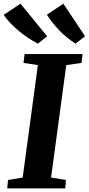

<svg xmlns="http://www.w3.org/2000/svg" viewBox="-48 -1042 490 1062"><path d="M-8 0 -3.5 -46.5 77.5 -60 161.5 -682 82 -694 88 -743H408.5L403 -694L318.5 -682L234.5 -60L316.5 -46.5L313 0ZM422.5 -841.5 369.5 -800.5Q344.5 -817 321.2 -836Q298 -855 278 -876Q258 -897 241.2 -918.5Q224.5 -940 211.5 -961L302.5 -1021.5ZM212.5 -841.5 162 -800.5Q135.5 -814 107.5 -832.5Q79.5 -851 53.5 -873Q27.5 -895 6.5 -917.2Q-14.5 -939.5 -27.5 -960L65.5 -1021.5Z"/></svg>

Font: Merriweather 28pt ExtraBold
Style: Italic
Weight: 800
Italic angle: -7.8°
Version: Version 2.101